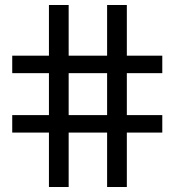

<svg xmlns="http://www.w3.org/2000/svg" viewBox="-20 -749 700 769"><path d="M176 0V-218H29V-288H176V-456H29V-526H176V-729H255V-526H409V-729H488V-526H630V-456H488V-288H630V-218H488V0H409V-218H255V0ZM255 -288H409V-456H255Z"/></svg>

Font: Mona Sans ExtraLight Medium
Style: Regular
Weight: 500
Version: Version 2.000